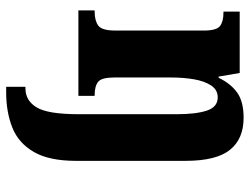

<svg xmlns="http://www.w3.org/2000/svg" viewBox="-116 -474 829 638"><g transform="rotate(90 299.0 -154.5)"><path d="M268 240V176H273Q314 176 336.5 138.5Q359 101 359 -1V-327Q359 -391 347 -427Q335 -463 303 -463Q278 -463 263.5 -441Q249 -419 243 -384Q237 -349 237 -308V-119Q237 -77 251.5 -65.5Q266 -54 296 -54H298V0H14V-54H18Q48 -54 64.5 -66Q81 -78 81 -123V-417Q81 -459 66 -470.5Q51 -482 22 -482H18V-536H222L234 -466H238Q257 -506 287 -527.5Q317 -549 371 -549Q441 -549 477.5 -503.5Q514 -458 514 -356V8Q514 97 484.5 148Q455 199 403.5 219.5Q352 240 286 240Z"/></g></svg>

Font: Noto Serif Tamil Condensed ExtraBold
Style: Regular
Weight: 800
Width: 3
Designer: Indian Type Foundry, Tom Grace, and the Monotype Design Team
Foundry: Monotype Imaging Inc.
Version: Version 2.004; ttfautohint (v1.8.4.7-5d5b)